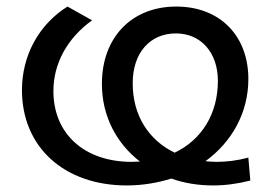

<svg xmlns="http://www.w3.org/2000/svg" viewBox="-20 -558 846 586"><path d="M367 8C415 8 461 0 503 -13C542 1 585 8 631 8C667 8 705 3 744 -7L738 -77C705 -68 672 -64 641 -64C629 -64 618 -65 607 -66C688 -125 738 -214 738 -317C738 -449 651 -538 518 -538C381 -538 291 -443 291 -302C291 -203 336 -120 407 -65L382 -64C238 -64 143 -149 143 -280C143 -365 186 -442 261 -496L186 -538C98 -483 47 -388 47 -283C47 -109 176 8 367 8ZM385 -304C385 -396 437 -456 517 -456C593 -456 645 -398 645 -311C645 -210 595 -131 513 -92C435 -130 385 -204 385 -304Z"/></svg>

Font: Chess Sans Medium
Style: Regular
Weight: 500
Designer: Wolf Bōese
Foundry: Wolf Bōese
Version: Version 7.223;Glyphs 3.3 (3306)